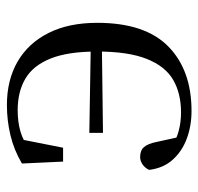

<svg xmlns="http://www.w3.org/2000/svg" viewBox="-29 -542 585 567"><g transform="rotate(-90 263.5 -258.5)"><path d="M219.3 14.6Q175.4 14.6 137.9 0.7Q100.3 -13.2 75.4 -40.9Q50.5 -68.5 45.3 -110.6Q50.9 -122.7 61.4 -130Q71.9 -137.2 83.2 -137.2Q102.7 -137.2 112.7 -125.7Q122.8 -114.3 128.2 -87L143.6 -16.4L101.8 -50.1Q133.6 -30.4 159.9 -23.4Q186.2 -16.4 215.1 -16.4Q271.4 -16.4 311.5 -39.8Q351.5 -63.2 373.1 -117.8Q394.8 -172.4 394.8 -264.2Q394.8 -350 374.2 -401.5Q353.6 -452.9 315.1 -475.8Q276.5 -498.8 221.4 -498.8Q187.4 -498.8 158.9 -490.7Q130.4 -482.6 101.8 -460.7L137.3 -499L110.8 -364.7H69.8L64.1 -486.2Q104 -509.8 147.8 -520.2Q191.5 -530.6 236.7 -530.6Q311 -530.6 365.4 -498.9Q419.7 -467.2 449.6 -407.7Q479.6 -348.3 479.6 -263.8Q479.6 -122.5 409.7 -53.9Q339.8 14.6 219.3 14.6ZM154.7 -246.9V-287.2L434.7 -282.6V-250.4Z"/></g></svg>

Font: Early Summer Mincho VF
Style: Regular
Weight: 250
Designer: GuiWonder
Version: Version 1.002